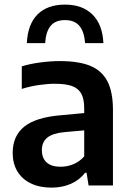

<svg xmlns="http://www.w3.org/2000/svg" viewBox="-20 -826 584 855"><path d="M483 -336V0H374.5L365.5 -56.5H358.5Q334 -24 295.2 -7.2Q256.5 9.5 209.5 9.5Q156 9.5 117 -9.5Q78 -28.5 57.2 -63.2Q36.5 -98 36.5 -145Q36.5 -221 88.5 -262.5Q140.5 -304 253 -313L355 -322.5V-344Q355 -385.5 341.8 -409.2Q328.5 -433 300.2 -443Q272 -453 224.5 -453Q191 -453 152 -447.2Q113 -441.5 77 -430V-530.5Q114 -542 159.8 -548Q205.5 -554 246.5 -554Q329.5 -554 381 -533.2Q432.5 -512.5 457.8 -465Q483 -417.5 483 -336ZM355 -129.5V-245.5L265.5 -237.5Q214 -232.5 190.2 -212.8Q166.5 -193 166.5 -157.5Q166.5 -121.5 187.8 -102.5Q209 -83.5 250 -83.5Q279 -83.5 306.2 -94.5Q333.5 -105.5 355 -129.5ZM269.5 -805.5Q347 -805.5 391.8 -761.2Q436.5 -717 440.5 -634H359Q355 -686 333.2 -711.2Q311.5 -736.5 269.5 -736.5Q227 -736.5 205.8 -711.2Q184.5 -686 181 -634H99.5Q103.5 -718 147.2 -761.8Q191 -805.5 269.5 -805.5Z"/></svg>

Font: Encode Sans SemiBold
Style: Regular
Weight: 600
Designer: Multiple Designers
Foundry: Impallari Type
Version: Version 2.000